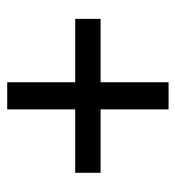

<svg xmlns="http://www.w3.org/2000/svg" viewBox="3 -602 498 545"><g transform="rotate(-90 252.5 -330.0)"><path d="M214 -101V-294H34V-366H214V-559H291V-366H471V-294H291V-101Z"/></g></svg>

Font: UmiuVSE Medium
Style: Regular
Weight: 500
Designer: Paul D. Hunt
Foundry: Adobe
Version: Version 3.046;September 5, 2023;FontCreator 14.0.0.2901 64-b